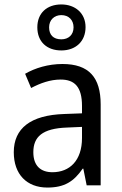

<svg xmlns="http://www.w3.org/2000/svg" viewBox="-20 -834 548 864"><path d="M256 -607C320 -607 365 -647 365 -712C365 -775 318 -814 256 -814C191 -814 148 -775 148 -711C148 -646 191 -607 256 -607ZM256 -657C220 -657 201 -677 201 -711C201 -744 224 -766 256 -766C289 -766 311 -744 311 -711C311 -677 288 -657 256 -657ZM261 -546C197 -546 138 -528 93 -502L120 -438C162 -460 206 -476 253 -476C316 -476 349 -443 349 -357V-324L269 -321C117 -316 42 -256 42 -149C42 -49 101 10 193 10C270 10 312 -17 352 -75H355L370 0H433V-364C433 -486 380 -546 261 -546ZM281 -260 349 -263V-213C349 -111 293 -59 216 -59C164 -59 130 -87 130 -149C130 -218 170 -256 281 -260Z"/></svg>

Font: Noto Sans Lao Looped SemiCondensed
Style: Regular
Weight: 400
Width: 4
Designer: Mark Frömberg, Ben Mitchell
Foundry: The Fontpad Ltd
Version: Version 1.003